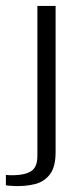

<svg xmlns="http://www.w3.org/2000/svg" viewBox="-73 -515 259 646"><path d="M-25.7 110.9Q-30.8 110.6 -40.6 109.9Q-50.3 109.3 -53.2 108.3V73.6Q-48.6 74.3 -39.8 74.5Q-31 74.7 -24 74.4Q11.8 73.8 32.3 60.4Q52.8 47 52.8 9.9V-495H114.1V-3.5Q114.1 47 94.7 72Q75.3 97 43.7 104.6Q12.1 112.3 -25.7 110.9Z"/></svg>

Font: Alumni Sans Thin
Style: Regular
Weight: 100
Designer: Robert E. Leuschke
Foundry: Robert E. Leuschke
Version: Version 1.018